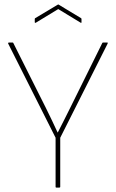

<svg xmlns="http://www.w3.org/2000/svg" viewBox="-20 -847 523 867"><path d="M234 0Q231 0 231 -3V-225L17 -650Q16 -653 17.5 -654Q19 -655 20 -655H37Q39 -655 40 -653L187 -360Q201 -332 214 -304.5Q227 -277 240 -249H241Q255 -276 268.5 -303Q282 -330 296 -358L442 -653Q443 -655 446 -655H464Q466 -655 466.5 -654Q467 -653 466 -650L252 -225V-3Q252 0 248 0ZM141 -744Q137 -743 137 -746V-761Q137 -764 139 -765L241 -826Q243 -828 245 -826L346 -765Q348 -764 348 -761V-746Q348 -743 345 -744L243 -806Z"/></svg>

Font: Sofia Sans Semi Condensed Thin
Style: Regular
Weight: 250
Version: Version 4.100